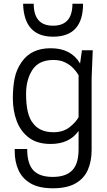

<svg xmlns="http://www.w3.org/2000/svg" viewBox="-20 -800 577 1031"><path d="M264 211Q189 211 144 184.5Q99 158 79 113Q59 68 59 13V0H126Q126 80 159.5 115Q193 150 263 150Q333 150 367.5 115Q402 80 402 1V-97Q353 -27 252 -27Q180 -27 135.5 -60.5Q91 -94 70 -149.5Q49 -205 49 -273Q49 -331 58.5 -379Q68 -427 97 -468Q148 -541 252 -541Q362 -541 410 -459L420 -530H478L472 -380V5Q472 65 452 111.5Q432 158 386 184.5Q340 211 264 211ZM267 -90Q319 -90 353 -116.5Q387 -143 402 -171V-396Q392 -414 374 -433Q356 -452 329.5 -465Q303 -478 267 -478Q189 -478 154.5 -425.5Q120 -373 120 -295Q120 -185 156 -140Q192 -90 267 -90ZM265 -603Q109 -603 104 -780H161Q161 -662 265 -662Q369 -662 369 -780H426Q426 -603 265 -603Z"/></svg>

Font: Tanohe Sans
Style: Regular
Weight: 400
Designer: Village Type and Design LLC & Cristiano Sobral
Foundry: Cooper Hewitt Smithsonian Design Museum
Version: Version 1.00;September 29, 2021;FontCreator 13.0.0.2655 64-b